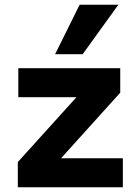

<svg xmlns="http://www.w3.org/2000/svg" viewBox="-20 -788 575 808"><path d="M55 0V-106L337 -418L336 -379H57V-501H486V-398L200 -81L201 -122H497V0ZM212 -560 315 -768H478L328 -560Z"/></svg>

Font: Nunito Sans 8pt ExtraBold
Style: Regular
Weight: 800
Version: Version 3.101;gftools[0.9.27]